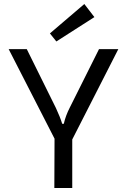

<svg xmlns="http://www.w3.org/2000/svg" viewBox="-20 -934 608 954"><path d="M228 -768 399 -914 449 -849 260 -728ZM339 0H250L251 -245L23 -690H113L258 -397Q279 -352 289 -319H297Q306 -359 327 -400L472 -690H568L339 -241Z"/></svg>

Font: Taylor Sans
Style: Regular
Weight: 400
Italic angle: -8°
Designer: Natanael Gama
Version: Version 1.001 September 8, 2015